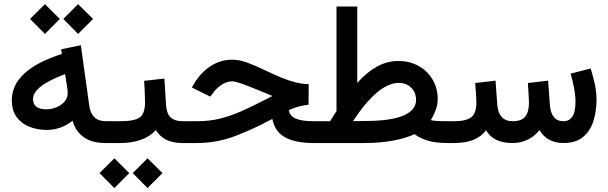

<svg xmlns="http://www.w3.org/2000/svg" viewBox="-20 -704 2994 945"><path d="M291.5 -610.8 364.3 -683.6 438 -610.8 364.3 -537.1ZM127.9 -610.8 201.2 -683.6 274.4 -610.8 201.2 -537.1ZM38.1 -210.9Q38.1 -359.9 284.7 -438.5L280.8 -461.4L377.9 -481.4L419.4 -183.6Q429.7 -107.4 501.5 -107.4H516.6V0H499.5Q433.1 0 392.8 -28.3Q352.5 -56.6 337.4 -109.9Q279.8 -64.5 210.4 -64.5Q164.6 -64.5 125.2 -79.8Q85.9 -95.2 62 -127.7Q38.1 -160.2 38.1 -210.9ZM300.3 -339.4Q219.2 -308.6 180.9 -278.3Q142.6 -248 142.6 -216.8Q142.6 -166 207.5 -166Q233.4 -166 257.6 -176Q281.7 -186 297.4 -203.6Q313 -221.2 313 -245.1Q313 -258.8 311 -271.5Z M891.1 0H879.4Q830.6 0 798.6 -16.1Q766.6 -32.2 746.6 -64Q718.8 -31.7 673.6 -15.9Q628.4 0 569.8 0H497.1V-107.4H570.8Q642.1 -107.4 667.7 -126Q693.4 -144.5 693.8 -198.7Q693.8 -224.6 692.4 -252.7Q690.9 -280.8 689.5 -306.2L789.1 -317.4L797.4 -186.5Q799.8 -145.5 819.6 -126.5Q839.4 -107.4 880.4 -107.4H891.1ZM633.3 147.9 706.1 75.2 779.8 147.9 706.1 221.7ZM469.7 147.9 543 75.2 616.2 147.9 543 221.7Z M1498.5 -188.5Q1476.1 -186 1453.9 -180.7Q1431.6 -175.3 1401.9 -162.1Q1404.8 -134.8 1434.1 -121.1Q1463.4 -107.4 1524.4 -107.4H1550.8V0H1522.5Q1436 0 1384.5 -27.3Q1333 -54.7 1320.3 -118.7Q1231 -70.3 1139.4 -35.2Q1047.9 0 949.7 0H871.6V-107.4H951.2Q1010.7 -107.4 1062.3 -120.1Q1113.8 -132.8 1167 -156.2Q1220.2 -179.7 1284.7 -212.9L1321.3 -231.9Q1311.5 -234.9 1298.1 -241Q1284.7 -247.1 1250.5 -260.7Q1200.7 -281.2 1168.9 -292.5Q1137.2 -303.7 1123 -303.7Q1098.1 -303.7 1074 -288.8Q1049.8 -273.9 1032.7 -252L1014.6 -228.5L924.3 -273.4L937 -294.9Q968.3 -347.2 1016.8 -378.7Q1065.4 -410.2 1123.5 -410.2Q1156.2 -410.2 1194.3 -396.7Q1232.4 -383.3 1275.9 -362.3Q1329.1 -336.4 1367.2 -321Q1405.3 -305.7 1436.3 -298.3Q1467.3 -291 1499.5 -289.6Z M2100.6 -112.8Q2115.7 -107.4 2186.5 -107.4H2201.2V0H2186Q2123 0 2084.2 -12.2Q2045.4 -24.4 2020 -43.9Q1980 -24.4 1915.8 -12.2Q1851.6 0 1773.4 0H1531.2V-107.4H1604.5Q1612.3 -120.1 1620.4 -132.6Q1628.4 -145 1636.2 -157.2V-671.9H1738.3V-295.9Q1785.2 -348.6 1835.2 -376.2Q1885.3 -403.8 1939.9 -403.8Q1996.6 -403.8 2040.5 -379.2Q2084.5 -354.5 2109.4 -311.8Q2134.3 -269 2134.3 -215.8Q2134.3 -189.5 2124.5 -162.6Q2114.7 -135.7 2100.6 -112.8ZM1771 -108.4Q1904.8 -108.4 1966.3 -135.5Q2027.8 -162.6 2027.8 -211.9Q2027.8 -248 2004.4 -272Q1981 -295.9 1942.4 -295.9Q1841.8 -295.9 1717.3 -107.9Z M2754.4 -107.4Q2781.7 -107.4 2797.1 -130.1Q2812.5 -152.8 2812.5 -206.1Q2812.5 -231.9 2805.9 -268.3Q2799.3 -304.7 2788.6 -341.8L2887.2 -366.7Q2899.4 -328.1 2907.7 -289.6Q2916 -251 2916 -213.4Q2916 -156.7 2900.6 -108.2Q2885.3 -59.6 2849.9 -30Q2814.5 -0.5 2754.9 0Q2672.9 0 2635.3 -63.5Q2583.5 0 2502 0Q2408.7 0 2372.1 -63Q2326.7 0 2215.3 0H2181.6V-107.4H2216.3Q2273.4 -107.4 2299.1 -126.7Q2324.7 -146 2324.7 -199.7Q2324.7 -211.4 2323 -238.8Q2321.3 -266.1 2318.8 -295.4L2418.9 -307.1L2427.7 -186.5Q2430.2 -150.4 2448.7 -128.9Q2467.3 -107.4 2502.9 -107.4Q2546.9 -107.4 2565.2 -130.1Q2583.5 -152.8 2583.5 -199.7Q2583.5 -210.4 2581.8 -238Q2580.1 -265.6 2578.1 -295.4L2677.7 -307.1L2686.5 -186.5Q2689 -150.9 2705.1 -129.2Q2721.2 -107.4 2754.4 -107.4Z"/></svg>

Font: Vazir Medium WOL
Style: Medium-WOL
Weight: 500
Designer: Saber Rastikerdar
Foundry: Saber Rastikerdar
Version: Version 27.0.1